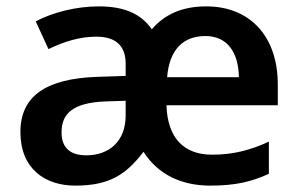

<svg xmlns="http://www.w3.org/2000/svg" viewBox="-20 -572 937 602"><path d="M627 -552C551 -552 496 -527 456 -480C422 -530 367 -552 290 -552C218 -552 145 -533 92 -505L132 -418C179 -441 229 -457 282 -457C338 -457 374 -433 374 -372V-334L283 -331C123 -325 44 -270 44 -158C44 -43 121 10 216 10C325 10 376 -26 430 -96C475 -25 549 10 639 10C718 10 768 -2 823 -27V-128C765 -101 711 -87 645 -87C555 -87 505 -141 502 -242H851V-307C851 -460 762 -552 627 -552ZM624 -459C694 -459 728 -406 729 -330H504C511 -416 554 -459 624 -459ZM311 -254 374 -256V-210C374 -127 320 -85 251 -85C204 -85 173 -105 173 -157C173 -215 207 -250 311 -254Z"/></svg>

Font: Noto Sans Telugu SemiBold
Style: Regular
Weight: 600
Designer: Jelle Bosma - Monotype Design Team
Foundry: Monotype Imaging Inc.
Version: Version 2.005